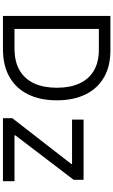

<svg xmlns="http://www.w3.org/2000/svg" viewBox="246 -1014 768 1300"><g transform="rotate(90 630.0 -364.0)"><path d="M312.5 0H137.7V-78.1H306.6Q397 -78.1 456.3 -112.8Q515.6 -147.5 544.9 -211.9Q574.2 -276.4 574.2 -365.2Q574.2 -453.1 545.4 -516.8Q516.6 -580.6 459.2 -615Q401.9 -649.4 316.4 -649.4H133.8V-727.5H322.3Q428.2 -727.5 503.7 -684.1Q579.1 -640.6 619.1 -559.3Q659.2 -478 659.2 -365.2Q659.2 -251.5 618.7 -169.7Q578.1 -87.9 500.7 -43.9Q423.3 0 312.5 0ZM175.8 -727.5V0H87.9V-727.5ZM780.3 0V-63.5L1089.8 -461.9V-467.8H790V-545.9H1197.3V-478.5L896.5 -84V-78.1H1207V0Z"/></g></svg>

Font: Inter
Style: Regular
Weight: 400
Designer: Rasmus Andersson
Foundry: rsms
Version: Version 4.000;git-8c9346024